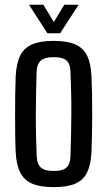

<svg xmlns="http://www.w3.org/2000/svg" viewBox="-20 -780 451 808"><path d="M206 7.5Q149 7.5 115 -7.2Q81 -22 64.8 -54.8Q48.5 -87.5 46 -140.5Q44.5 -169.5 44 -209.8Q43.5 -250 43.5 -294.2Q43.5 -338.5 44 -381.5Q44.5 -424.5 46 -459.5Q49 -513.5 65 -546Q81 -578.5 115.2 -593.2Q149.5 -608 206 -608Q263.5 -608 297.5 -592.8Q331.5 -577.5 347 -545Q362.5 -512.5 365 -459.5Q366.5 -427.5 367.2 -387Q368 -346.5 368 -303.2Q368 -260 367.2 -218Q366.5 -176 365 -140.5Q362.5 -87.5 346.8 -54.8Q331 -22 297 -7.2Q263 7.5 206 7.5ZM206 -60.5Q245 -60.5 260.2 -75.2Q275.5 -90 276.5 -121Q278 -166.5 279 -210.8Q280 -255 280.2 -299.2Q280.5 -343.5 279.5 -388.2Q278.5 -433 276.5 -479.5Q275.5 -512 259.5 -525.8Q243.5 -539.5 206 -539.5Q168 -539.5 151.5 -524.8Q135 -510 134 -478Q133 -439.5 132 -396Q131 -352.5 130.8 -306.8Q130.5 -261 131.5 -214.5Q132.5 -168 134.5 -122.5Q136 -89.5 152 -75Q168 -60.5 206 -60.5ZM179.5 -640 102 -760H162.5L206.5 -687.5L250.5 -760H311L233 -640Z"/></svg>

Font: Big Shoulders Text Thin Medium
Style: Regular
Weight: 500
Version: Version 2.002